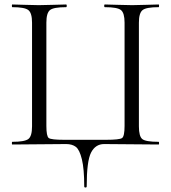

<svg xmlns="http://www.w3.org/2000/svg" viewBox="-20 -645 764 857"><path d="M356 187Q356 109 345.5 66Q335 23 318.5 10.5Q302 -2 275 -2L35 0Q33 0 33 -6Q33 -12 35 -12Q90 -12 106.5 -24.5Q123 -37 123 -81V-544Q123 -587 106.5 -600Q90 -613 35 -613Q33 -613 33 -619Q33 -625 35 -625Q50 -625 89.5 -623.5Q129 -622 153 -622Q179 -622 219.5 -623.5Q260 -625 275 -625Q278 -625 278 -619Q278 -613 275 -613Q219 -613 203 -600Q187 -587 187 -544V-83Q187 -37 197.5 -29Q208 -21 266 -21H453Q514 -21 525 -29Q536 -37 536 -83V-544Q536 -587 520 -600Q504 -613 448 -613Q445 -613 445 -619Q445 -625 448 -625Q463 -625 503.5 -623.5Q544 -622 570 -622Q594 -622 634 -623.5Q674 -625 688 -625Q690 -625 690 -619Q690 -613 688 -613Q633 -613 616.5 -600Q600 -587 600 -544V-81Q600 -36 615.5 -24Q631 -12 688 -12Q690 -12 690 -6Q690 0 688 0L445 -2Q406 -2 386.5 36Q367 74 367 187Q367 192 361.5 192Q356 192 356 187Z"/></svg>

Font: Cormorant Infant
Style: Regular
Weight: 400
Designer: Christian Thalmann (Catharsis Fonts)
Version: Version 1.000;PS 002.000;hotconv 1.0.88;makeotf.lib2.5.64775